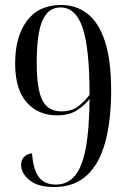

<svg xmlns="http://www.w3.org/2000/svg" viewBox="-20 -744 518 774"><path d="M198 10Q132 10 98.5 -18Q65 -46 65 -79Q65 -98 76 -110.5Q87 -123 109 -126Q114 -61 136.5 -30.5Q159 0 205 0Q252 0 281.5 -35Q311 -70 325.5 -145.5Q340 -221 341 -345Q324 -322 292 -300.5Q260 -279 210 -279Q133 -279 87 -332Q41 -385 41 -489Q41 -596 88.5 -660Q136 -724 227 -724Q286 -724 331.5 -689.5Q377 -655 402.5 -579Q428 -503 428 -379Q428 -259 404.5 -171.5Q381 -84 330 -37Q279 10 198 10ZM227 -295Q272 -295 299.5 -318.5Q327 -342 341 -362Q341 -550 313 -632Q285 -714 224 -714Q174 -714 151 -661Q128 -608 128 -491Q128 -384 151 -339.5Q174 -295 227 -295Z"/></svg>

Font: Noto Serif Display Condensed
Style: Regular
Weight: 400
Width: 3
Designer: Monotype Design Team
Foundry: Monotype Imaging Inc.
Version: Version 2.009